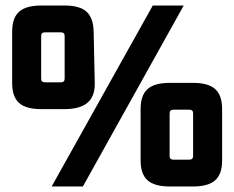

<svg xmlns="http://www.w3.org/2000/svg" viewBox="-20 -665 848 695"><path d="M24 -364V-550Q24 -600 49 -622.5Q74 -645 129 -645H214Q269 -645 293.5 -622.5Q318 -600 319 -550L323 -364Q324 -316 296.5 -293Q269 -270 214 -270H129Q74 -270 49 -292.5Q24 -315 24 -364ZM533 -645H645L280 10H167ZM200 -548H143Q129 -548 129 -535V-380Q129 -367 143 -367H200Q214 -367 214 -380V-535Q214 -548 200 -548ZM489 -84V-270Q489 -320 514 -342.5Q539 -365 594 -365H679Q734 -365 759 -342.5Q784 -320 784 -270V-84Q784 -35 759 -12.5Q734 10 679 10H594Q539 10 514 -12.5Q489 -35 489 -84ZM665 -268H608Q594 -268 594 -255V-100Q594 -87 608 -87H665Q679 -87 679 -100V-255Q679 -268 665 -268Z"/></svg>

Font: Gemunu Libre ExtraBold
Style: Regular
Weight: 800
Designer: Puspanada Ekanayake, Sola Matas, Pathum Egodawatta, Kosala Senevirathne
Foundry: mooniak
Version: Version 1.100